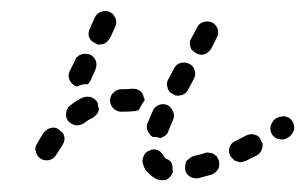

<svg xmlns="http://www.w3.org/2000/svg" viewBox="-20 -304 544 342"><path d="M283 11Q280 14 277 16Q273 17 269 17Q265 17 261 16Q252 12 245 5Q238 -1 235 -11Q232 -18 236 -26Q239 -34 247 -36Q250 -38 254 -38Q258 -38 262 -36Q266 -34 268 -31Q271 -28 272 -25Q273 -23 274 -23Q274 -22 276 -21Q280 -20 283 -17Q286 -14 287 -10Q287 -4 288 2Q288 3 288 3Q288 4 287 4Q286 8 283 11ZM368 -2Q372 -8 370 -16Q370 -17 370 -18Q368 -21 367 -24Q366 -26 364 -27Q362 -29 360 -30Q356 -32 352 -32Q348 -33 344 -31Q334 -28 325 -26Q321 -25 318 -22Q315 -20 312 -17Q310 -13 310 -9Q309 -5 310 -1Q312 7 319 11Q327 15 335 13Q345 10 357 7Q364 4 368 -2ZM446 -37Q449 -44 447 -51Q447 -51 446 -51Q444 -55 443 -58Q441 -60 439 -62Q437 -63 434 -64Q430 -65 426 -65Q422 -64 419 -63Q409 -58 400 -53Q392 -50 389 -42Q386 -34 390 -27Q392 -23 395 -21Q397 -18 401 -17Q405 -15 409 -15Q413 -16 417 -17Q427 -22 437 -27Q443 -30 446 -37ZM95 -56Q95 -62 92 -67Q88 -70 84 -74Q78 -78 70 -76Q63 -74 58 -68Q52 -59 46 -48Q41 -41 44 -33Q46 -25 53 -21Q60 -17 68 -19Q76 -21 80 -28Q86 -37 91 -45Q94 -50 95 -56ZM504 -74Q505 -82 500 -89Q498 -92 495 -94Q491 -96 487 -97Q483 -97 480 -96Q476 -96 472 -93Q471 -93 470 -92Q467 -90 465 -86Q463 -83 462 -79Q461 -75 462 -71Q463 -67 465 -64Q470 -57 478 -56Q486 -54 493 -59Q494 -60 496 -61Q502 -66 504 -74ZM252 -106Q255 -114 263 -117Q270 -120 278 -117Q282 -115 284 -112Q287 -109 288 -106Q290 -102 290 -98Q290 -94 288 -90Q284 -80 280 -71Q279 -66 275 -63Q271 -60 266 -58Q260 -60 255 -60Q253 -60 252 -60Q246 -64 243 -71Q240 -78 243 -85Q247 -95 252 -106ZM151 -99Q154 -102 155 -105Q155 -107 156 -108Q156 -109 156 -111Q154 -116 154 -121Q150 -128 142 -131Q135 -133 127 -130Q116 -125 106 -117Q99 -112 98 -104Q96 -96 101 -89Q106 -83 114 -81Q122 -80 129 -84Q136 -90 145 -94Q148 -96 151 -99ZM238 -126Q236 -130 235 -134Q234 -136 234 -137Q231 -142 226 -144Q222 -146 216 -146Q207 -145 196 -145Q188 -145 182 -139Q176 -133 176 -125Q176 -117 182 -111Q188 -105 196 -105Q209 -105 219 -106Q222 -106 224 -107Q226 -107 228 -109Q229 -112 231 -115Q234 -121 238 -126ZM292 -134Q299 -133 305 -135Q312 -138 315 -144L316 -146L325 -163Q329 -170 327 -178Q325 -186 318 -190Q310 -194 302 -192Q294 -190 290 -182L281 -165L280 -163Q276 -157 278 -150Q279 -142 285 -138Q286 -138 287 -137Q290 -136 292 -134ZM111 -153Q105 -157 103 -164Q101 -171 104 -177L114 -197Q115 -201 118 -203Q121 -206 125 -207Q129 -209 133 -208Q137 -208 140 -207Q148 -203 151 -195Q153 -188 150 -180L141 -160Q140 -159 139 -157Q138 -156 137 -154Q135 -154 133 -154Q125 -154 118 -150Q117 -150 117 -150Q116 -151 114 -151Q112 -152 111 -153ZM318 -229Q319 -233 321 -236Q327 -247 331 -255Q335 -263 343 -265Q351 -267 358 -264Q365 -260 368 -252Q370 -244 366 -237Q362 -228 356 -217Q352 -211 346 -208Q339 -205 332 -208Q330 -209 328 -210Q327 -211 325 -212Q323 -214 321 -216Q320 -218 319 -221Q318 -225 318 -229ZM140 -253 149 -273Q152 -280 160 -283Q168 -286 175 -283Q179 -281 182 -278Q184 -275 186 -271Q187 -268 187 -264Q187 -260 185 -256L176 -236Q174 -233 171 -230Q168 -227 165 -226Q162 -225 159 -225Q156 -224 153 -225Q152 -226 150 -227Q148 -228 146 -229Q140 -233 138 -240Q137 -247 140 -253Z"/></svg>

Font: FRB American Cursive Dashed
Style: Bold Italic
Weight: 700
Italic angle: -25°
Version: Version 2.0;Modular Font Editor K font №1